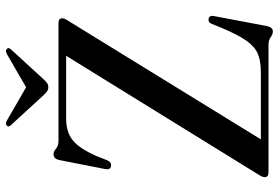

<svg xmlns="http://www.w3.org/2000/svg" viewBox="-165 -750 930 640"><g transform="rotate(-90 300.0 -430.0)"><path d="M551.5 -669 155.5 -25.5H379.5Q415.5 -25.5 439.8 -35.2Q464 -45 484.2 -73.5Q504.5 -102 528 -158.5L540.5 -189.5Q545.5 -202 557.5 -199.5Q569.5 -197 566.5 -182L533 -5Q529 14.5 515 14.5Q505.5 14.5 496 7.2Q486.5 0 469 0H45Q29.5 0 29.5 -12.5Q29.5 -20 36.5 -31L434 -674.5H224Q180.5 -674.5 152.8 -652.8Q125 -631 99.5 -572.5L85.5 -537Q79 -522.5 66 -525Q53 -527 56.5 -544.5L86.5 -697Q90.5 -716.5 105.5 -716.5Q115 -716.5 124.5 -708.2Q134 -700 150.5 -700H543.5Q559 -700 559 -687.5Q559 -680.5 551.5 -669ZM356 -750Q349 -742.5 343.2 -738.2Q337.5 -734 329.5 -734Q321 -734 315.2 -738.2Q309.5 -742.5 302.5 -750L203.5 -858Q194.5 -867 202 -873Q208.5 -878 220 -871L329 -808L438 -871Q450 -878 456 -873Q463.5 -867 455 -858Z"/></g></svg>

Font: Fraunces 72pt
Style: Regular
Weight: 400
Version: Version 1.000;[0bf87f6ff]